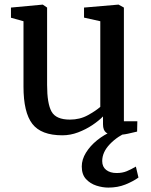

<svg xmlns="http://www.w3.org/2000/svg" viewBox="-20 -588 669 850"><path d="M491 9.5Q463.5 9.5 449.8 -1Q436 -11.5 436 -38V-72.5Q417.5 -53.5 388.8 -34.2Q360 -15 325.8 -2Q291.5 11 256 11Q162 11 123 -39.8Q84 -90.5 84 -204.5V-494L28.5 -509.5V-554.5L168.5 -567.5H169.5L188.5 -554.5V-212Q188.5 -129.5 208.2 -94Q228 -58.5 289.5 -58.5Q333.5 -58.5 369 -78Q404.5 -97.5 424 -115V-494L352 -510V-554.5L503.5 -567.5H505L528.5 -554.5V-51H588L587 -5.5Q570 -1.5 546 4Q522 9.5 491 9.5ZM459.5 242.5Q434 242.5 406.8 233.8Q379.5 225 360.8 204.8Q342 184.5 342 149Q342 118 360.5 88Q379 58 409.5 33.2Q440 8.5 476.5 -7L508 -11L551.5 -7Q500.5 14.5 466.5 50Q432.5 85.5 432.5 125Q432.5 150.5 450 164.2Q467.5 178 496.5 178Q521.5 178 541 170Q560.5 162 581.5 149.5L593 198Q568.5 215.5 534.8 229Q501 242.5 459.5 242.5Z"/></svg>

Font: Merriweather
Style: Regular
Weight: 400
Designer: Eben Sorkin
Foundry: Eben Sorkin
Version: Version 2.100; ttfautohint (v1.7.19-72a1) -l 8 -r 50 -G 200 